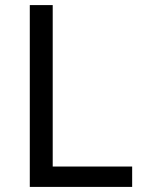

<svg xmlns="http://www.w3.org/2000/svg" viewBox="-20 -734 564 754"><path d="M97 0H499V-80H187V-714H97Z"/></svg>

Font: Noto Sans Psalter Pahlavi
Style: Regular
Weight: 400
Designer: Monotype Design Team
Foundry: Monotype Imaging Inc.
Version: Version 2.002